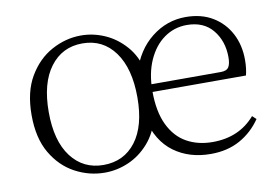

<svg xmlns="http://www.w3.org/2000/svg" viewBox="-63 -623 1072 739"><g transform="rotate(-10 473.5 -254.0)"><path d="M292 14Q231 14 176 -15.5Q121 -45 86.5 -104Q52 -163 52 -253Q52 -343 87 -402.5Q122 -462 177 -492Q232 -522 292 -522Q339 -522 384 -502.5Q429 -483 464 -443.5Q499 -404 513 -345H483Q508 -428 567.5 -475Q627 -522 701 -522Q762 -522 806 -495.5Q850 -469 874 -423.5Q898 -378 898 -320Q898 -302 896 -286.5Q894 -271 891 -260H492V-290H798Q821 -290 829 -302.5Q837 -315 837 -341Q837 -404 801.5 -447.5Q766 -491 700 -491Q651 -491 611.5 -463Q572 -435 549 -383.5Q526 -332 526 -263Q526 -183 551 -131Q576 -79 620 -54.5Q664 -30 721 -30Q773 -30 814.5 -48Q856 -66 887 -102L902 -88Q870 -41 821 -13.5Q772 14 706 14Q622 14 562.5 -29.5Q503 -73 481 -162L514 -161Q499 -103 464.5 -64Q430 -25 385 -5.5Q340 14 292 14ZM292 -16Q372 -16 418.5 -77Q465 -138 465 -250Q465 -363 418.5 -427Q372 -491 292 -491Q213 -491 166 -428.5Q119 -366 119 -253Q119 -140 166 -78Q213 -16 292 -16Z"/></g></svg>

Font: Noto Serif KR ExtraLight
Style: Regular
Weight: 200
Designer: Ryoko NISHIZUKA 西塚涼子 (kana & ideographs); Frank Grießhammer (Latin, Greek & Cyrillic); Wenlong ZHANG 张文龙 (bopomofo); San
Foundry: Adobe
Version: Version 2.002-H1;hotconv 1.1.0;makeotfexe 2.6.0